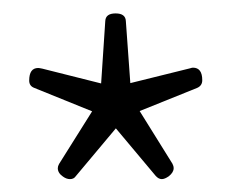

<svg xmlns="http://www.w3.org/2000/svg" viewBox="-20 -663 352 292"><path d="M38.1 -559.6Q39.6 -559.6 44.4 -558.6L133.8 -536.1L140.1 -630.9Q140.6 -642.6 155.8 -642.6Q170.9 -642.6 171.4 -630.9L178.2 -536.6L269 -559.1Q272 -560.1 273.4 -560.1Q287.6 -560.1 287.6 -541Q287.6 -532.7 279.8 -529.3L192.4 -494.1L242.2 -414.1Q244.1 -410.6 244.1 -407.2Q244.1 -400.9 236.8 -395Q230.5 -390.6 226.1 -390.6Q221.2 -390.6 216.8 -395.5L156.2 -467.8L95.2 -395Q92.3 -390.6 86.4 -390.6Q81.1 -390.6 75.7 -394.5Q67.9 -399.9 67.9 -407.2Q67.9 -410.2 69.8 -413.6L120.1 -493.7L32.2 -529.3Q24.4 -532.2 24.4 -540.5Q24.4 -559.6 38.1 -559.6Z"/></svg>

Font: Gayathri
Style: Regular
Weight: 400
Designer: Binoy Dominic <binoy.domenic@gmail.com>
Foundry: SMC
Version: Version 1.000